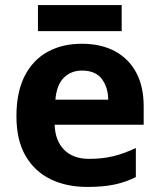

<svg xmlns="http://www.w3.org/2000/svg" viewBox="-20 -729 631 759"><path d="M303 -556Q379 -556 433.5 -527Q488 -498 518 -443Q548 -388 548 -308V-236H196Q198 -173 233.5 -137Q269 -101 332 -101Q385 -101 428 -111.5Q471 -122 517 -144V-29Q477 -9 432.5 0.5Q388 10 325 10Q243 10 180 -20.5Q117 -51 81 -113Q45 -175 45 -269Q45 -365 77.5 -428.5Q110 -492 168 -524Q226 -556 303 -556ZM304 -450Q261 -450 232.5 -422Q204 -394 199 -335H408Q407 -385 382 -417.5Q357 -450 304 -450ZM461 -709V-606H130V-709Z"/></svg>

Font: Noto Sans Adlam Unjoined
Style: Bold
Weight: 700
Version: Version 3.001